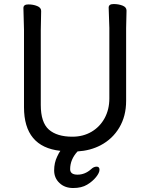

<svg xmlns="http://www.w3.org/2000/svg" viewBox="-20 -735 750 961"><path d="M282.2 20Q100.1 0 100.1 -198.2V-585.9L97.2 -694.8Q97.2 -712.9 121.6 -712.9Q146 -712.9 166 -704.8Q186 -696.8 186 -680.2L184.1 -584V-210Q184.1 -122.1 224.6 -86.4Q265.1 -50.8 342.3 -50.8Q396 -50.8 438 -75.4Q480 -100.1 503.7 -143.6Q527.3 -187 527.3 -242.2V-595.2L523.9 -696.8Q523.9 -714.8 548.6 -714.8Q573.2 -714.8 593.3 -707Q613.3 -699.2 613.3 -682.1L611.3 -594.2V-230Q611.3 -153.8 577.1 -96.4Q543 -39.1 483.4 -7.8Q432.1 19 368.2 22.9Q331.1 63 331.1 111.8Q331.1 139.2 368.2 139.2Q405.3 139.2 436 111.8Q449.2 99.1 463.6 99.1Q478 99.1 478 114.5Q478 129.9 460.7 151.4Q443.4 172.9 415.8 189.5Q388.2 206.1 346.2 206.1Q304.2 206.1 277.6 180.9Q251 155.8 251 117.9Q251 80.1 266.1 48.8Q276.4 26.9 282.2 20Z"/></svg>

Font: LXGW WenKai GB Screen
Style: Regular
Weight: 400
Designer: LXGW / Fontworks Inc.
Foundry: LXGW / Fontworks Inc.
Version: Version 1.321;February 19, 2024;FontCreator 14.0.0.2901 64-b